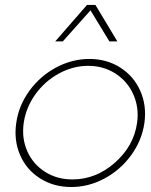

<svg xmlns="http://www.w3.org/2000/svg" viewBox="-20 -749 612 779"><path d="M45.9 -250Q55.7 -320.3 98.9 -380.1Q142.1 -439.9 207 -474.9Q272 -509.8 342.8 -509.8Q413.1 -509.8 468 -474.9Q522.9 -439.9 549.3 -380.1Q575.7 -320.3 565.9 -250Q555.7 -179.2 512.2 -119.4Q468.8 -59.6 404.1 -24.9Q339.4 9.8 269 9.8Q198.2 9.8 143.1 -24.9Q87.9 -59.6 61.8 -119.4Q35.6 -179.2 45.9 -250ZM273.9 -21Q368.7 -21 445.6 -88.4Q522.5 -155.8 536.1 -250Q544.9 -312 521.2 -365.5Q497.6 -418.9 448.7 -450.4Q399.9 -481.9 337.9 -481.9Q275.9 -481.9 218.5 -450.4Q161.1 -418.9 123 -365.5Q85 -312 76.2 -250Q67.4 -188 90.8 -135.3Q114.3 -82.5 162.8 -51.8Q211.4 -21 273.9 -21ZM204.1 -581.1 333 -729H367.2L456.1 -581.1H423.8L347.2 -707L234.9 -581.1Z"/></svg>

Font: Human Sans ExtraLight
Style: Italic
Weight: 200
Italic angle: -8°
Designer: Tim Radville
Foundry: Continuum
Version: Version 1.000;FEAKit 1.0